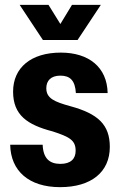

<svg xmlns="http://www.w3.org/2000/svg" viewBox="-20 -762 498 792"><path d="M157 -597H300L396 -742H277L229 -663L180 -742H61ZM228 10C356 10 433 -52 433 -156C433 -248 384 -293 270 -324C205 -342 171 -356 171 -398C171 -429 190 -450 229 -450C269 -450 290 -430 293 -378H424C422 -485 346 -545 231 -545C108 -545 34 -483 34 -384C34 -287 93 -247 197 -220C268 -197 292 -183 292 -140C292 -107 272 -86 229 -86C184 -86 158 -109 156 -165H22C24 -57 99 10 228 10Z"/></svg>

Font: Mona Sans SemiCondensed
Style: Bold
Weight: 700
Width: 4
Designer: Deni Anggara
Foundry: GitHub
Version: Version 2.000